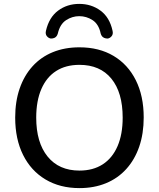

<svg xmlns="http://www.w3.org/2000/svg" viewBox="-20 -957 815 986"><path d="M388 9Q288 9 213.5 -35.5Q139 -80 98.5 -161.5Q58 -243 58 -353Q58 -436 81 -502.5Q104 -569 147 -616.5Q190 -664 251 -689Q312 -714 388 -714Q489 -714 563 -670Q637 -626 677.5 -545Q718 -464 718 -354Q718 -271 695 -204Q672 -137 628.5 -89Q585 -41 524 -16Q463 9 388 9ZM388 -81Q458 -81 507.5 -113Q557 -145 583.5 -206Q610 -267 610 -353Q610 -482 552 -553Q494 -624 388 -624Q318 -624 268.5 -592.5Q219 -561 192.5 -500Q166 -439 166 -353Q166 -225 224.5 -153Q283 -81 388 -81ZM241 -759Q229 -761 220.5 -771.5Q212 -782 216 -799Q232 -868 278.5 -902.5Q325 -937 387 -937Q449 -937 496 -902.5Q543 -868 558 -799Q562 -782 553.5 -771.5Q545 -761 533 -759Q523 -759 515 -762.5Q507 -766 503 -772Q499 -778 497 -785Q487 -833 455.5 -853.5Q424 -874 387 -874Q351 -874 319.5 -853.5Q288 -833 277 -785Q275 -778 271 -772Q267 -766 259.5 -762.5Q252 -759 241 -759Z"/></svg>

Font: Nunito SemiBold
Style: Regular
Weight: 600
Designer: Vernon Adams
Foundry: Vernon Adams
Version: Version 3.602